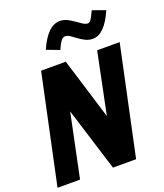

<svg xmlns="http://www.w3.org/2000/svg" viewBox="-175 -1053 990 1162"><g transform="rotate(-20 319.5 -472.0)"><path d="M-8 0 141 -700H300L421 -306L502 -700H647L498 0H349L222 -408L137 0ZM293 -778 211 -809Q270 -944 349 -944Q374 -944 396 -933Q418 -922 437.5 -908Q457 -894 474 -883Q491 -872 505 -872Q516 -872 525.5 -885Q535 -898 554 -939L637 -909Q578 -774 503 -774Q477 -774 455 -785Q433 -796 414.5 -810Q396 -824 379.5 -835Q363 -846 348 -846Q334 -846 322 -831Q310 -816 293 -778Z"/></g></svg>

Font: Red Hat Mono
Style: Italic
Weight: 400
Italic angle: -12°
Monospace: yes
Designer: Pentagram, MCKL
Foundry: MCKL
Version: Version 1.030